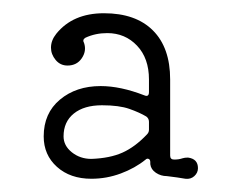

<svg xmlns="http://www.w3.org/2000/svg" viewBox="-20 -811 347 290"><path d="M118 -541Q86 -541 66 -559Q46 -577 46 -605Q46 -640 70.5 -660.5Q95 -681 132 -681Q162 -681 198 -667Q205 -664 205 -672V-691Q205 -723 187 -742Q169 -761 142 -761Q124 -761 109 -754Q104 -751 107 -746Q111 -734 103.5 -723Q96 -712 82 -712Q71 -712 64 -720.5Q57 -729 57 -739Q57 -750 65 -760Q90 -791 137 -791Q185 -791 211 -765Q237 -739 237 -691V-576Q237 -570 243 -570Q247 -570 250 -570.5Q253 -571 256 -572Q259 -573 264 -573Q279 -571 279 -557Q279 -550 273.5 -545Q268 -540 260 -541Q249 -543 232 -545Q223 -545 215.5 -550Q208 -555 207 -563V-566Q207 -570 204.5 -571Q202 -572 200 -570Q184 -557 162.5 -549Q141 -541 118 -541ZM118 -571Q146 -572 165 -580.5Q184 -589 202 -608Q205 -611 205 -615V-627Q205 -632 201 -635Q191 -641 175.5 -646.5Q160 -652 134 -652Q107 -652 91.5 -639.5Q76 -627 76 -605Q76 -591 88.5 -581Q101 -571 118 -571Z"/></svg>

Font: Kiwi Maru Light
Style: Regular
Weight: 300
Designer: Hiroki-Chan
Version: Version 1.100